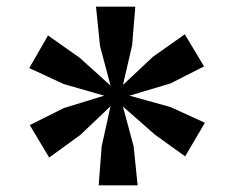

<svg xmlns="http://www.w3.org/2000/svg" viewBox="-20 -859 700 574"><path d="M275 -305 284 -421.5 310.5 -541.5 220 -455.5 127 -388 69 -485 171 -536 291.5 -573 171 -607.5 67.5 -655.5 123.5 -753 218 -686.5 310.5 -603 279 -721.5 267 -839H384.5L375 -723.5L347.5 -605L437.5 -689.5L532.5 -756.5L590 -660.5L489.5 -609.5L367 -573L489.5 -539L592.5 -492L533.5 -391.5L442.5 -457L347.5 -540.5L379.5 -421.5L391.5 -305Z"/></svg>

Font: Merriweather Light 18pt
Style: Bold
Weight: 700
Version: Version 2.100